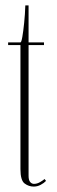

<svg xmlns="http://www.w3.org/2000/svg" viewBox="-20 -680 209 709"><path d="M104.5 9Q86 9 70.8 -2.5Q55.5 -14 55.5 -55.5V-513.5H10V-523.5H55.5Q59 -523.5 62.5 -543.8Q66 -564 69.2 -595.5Q72.5 -627 73.5 -660H85.5V-523.5H142.5V-513.5H85.5V-31Q85.5 -14.5 91.5 -7.8Q97.5 -1 105.5 -1Q117 -1 128.8 -8Q140.5 -15 144.5 -19L150 -12Q142.5 -4 130.2 2.5Q118 9 104.5 9Z"/></svg>

Font: Imbue 100pt Thin
Style: Regular
Weight: 100
Designer: Tyler Finck
Foundry: Etcetera Type Company
Version: Version 1.102; ttfautohint (v1.8.3)